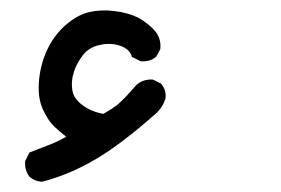

<svg xmlns="http://www.w3.org/2000/svg" viewBox="-20 -150 540 369"><path d="M59.1 199.2Q46.4 198.2 37.1 189.9L36.6 189.5L36.1 189Q27.3 176.8 28.3 160.6V159.7L28.8 158.7L35.6 145L36.6 143.1L39.1 142.1Q58.6 134.3 78.1 127Q92.8 121.1 107.4 112.8Q95.7 104 85.4 94.2Q78.1 87.4 72.3 78.4Q66.4 69.3 61.5 58.1Q51.8 35.2 55.2 2.4Q58.6 -29.8 71.8 -56.6Q85 -83.5 106.9 -102.5Q128.9 -121.6 152.3 -127Q175.3 -131.8 199.2 -128.9Q202.1 -128.4 205.3 -127.9Q208.5 -127.4 211.7 -127Q214.8 -126.5 217.5 -125.7Q220.2 -125 223.1 -124.3Q226.1 -123.5 228.5 -122.8Q231 -122.1 233.6 -121.1Q236.3 -120.1 238.8 -119.1Q255.4 -112.3 272 -96.7Q290.5 -79.6 288.1 -57.1V-55.7L287.6 -54.7L280.8 -42L280.3 -41L279.3 -40.5Q268.6 -31.2 251.5 -32.2H250.5L249.5 -32.7L235.8 -39.6L233.4 -40.5L232.9 -43Q228 -56.2 210.9 -62Q192.9 -68.4 171.4 -63.5Q150.9 -59.1 139.2 -43.9Q126.5 -27.3 121.6 -10.3Q116.2 7.3 119.1 23.9Q121.6 39.6 138.7 52.2Q155.8 64.9 178.7 68.8Q191.9 61.5 204.6 52.2Q217.8 41.5 241.7 13.7L242.2 13.2Q254.9 2 272.9 2.9H273.9L274.9 3.4L288.6 10.3L290 10.7L290.5 12.2Q300.3 23.9 297.9 40V40.5L297.4 41Q293.5 53.7 282.7 65.4L282.2 65.9Q212.4 127.9 162.6 156.7Q112.8 186 61 199.2H60.1Z"/></svg>

Font: NaikaiFont
Style: SemiBold
Weight: 600
Version: Version 1.89